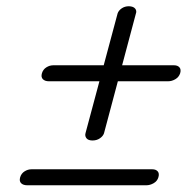

<svg xmlns="http://www.w3.org/2000/svg" viewBox="-20 -650 599 600"><path d="M269 -211Q255.5 -211 250 -218.2Q244.5 -225.5 247.5 -235L347.5 -608Q350.5 -617 360.2 -623.8Q370 -630.5 383 -630.5Q397 -630 402.5 -623Q408 -616 404.5 -607L305 -233.5Q302 -224.5 292.2 -217.8Q282.5 -211 269 -211ZM111 -421Q114.5 -433 124.8 -439.5Q135 -446 146.5 -446H524Q535 -446 540.8 -439.5Q546.5 -433 543 -421Q539 -409 528 -402.5Q517 -396 505 -396H133Q120.5 -396 114 -402.5Q107.5 -409 111 -421ZM43 -96Q46.5 -108 56.8 -114.5Q67 -121 78.5 -121H456Q467 -121 472.8 -114.5Q478.5 -108 475 -96Q471.5 -84 460.2 -77.5Q449 -71 437 -71H65.5Q52.5 -71 46 -77.5Q39.5 -84 43 -96Z"/></svg>

Font: Fraunces Medium
Style: Italic
Weight: 500
Italic angle: -16°
Version: Version 1.000;[b76b70a41]